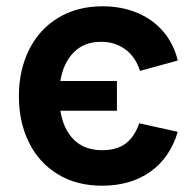

<svg xmlns="http://www.w3.org/2000/svg" viewBox="-20 -575 616 610"><path d="M304.3 15Q395 15 457.5 -29.3Q520 -73.6 544.8 -156.2L422.2 -183.3Q407.7 -140.4 379.4 -119.1Q351.2 -97.8 304.5 -97.8Q248.6 -97.8 214.9 -131Q181.2 -164.2 171.8 -223.2H351.5V-317.7H171.8Q180.7 -374 213.7 -408.1Q246.8 -442.2 301.2 -442.2Q345.5 -442.2 378.1 -418.2Q410.7 -394.2 424.8 -349.8L544.8 -382.7Q532.1 -435.4 499 -474.4Q466 -513.3 416.3 -534.2Q366.7 -555 305.5 -555Q225.2 -555 165.1 -518.5Q104.9 -482.1 72.5 -417.2Q40 -352.3 40 -269.2Q40 -187.2 71.8 -122.7Q103.5 -58.2 163.4 -21.6Q223.2 15 304.3 15Z"/></svg>

Font: Manrope
Style: Regular
Weight: 400
Designer: Mikhail Sharanda
Foundry: Mikhail Sharanda
Version: Version 4.503